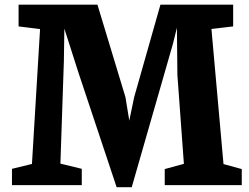

<svg xmlns="http://www.w3.org/2000/svg" viewBox="-20 -778 1046 807"><path d="M30.3 0H323.7V-68.4L233.9 -90.3L248.5 -522L250.5 -657.7L309.1 -474.6L470.2 8.8H533.7L707 -594.2L723.6 -661.6L725.6 -463.4L752.9 -89.4L672.4 -67.4V0H996.1V-67.4L919.4 -88.4L868.7 -656.2L960 -667V-758.3H654.3L543.9 -369.6L523.4 -271L507.3 -369.6L389.6 -758.3H58.1V-667L148.4 -655.8L114.3 -88.9L30.3 -68.4Z"/></svg>

Font: Merriweather
Style: Heavy
Weight: 900
Designer: Eben Sorkin ( eben@eyebytes.com )
Foundry: Sorkin Type Co.
Version: Version 1.003